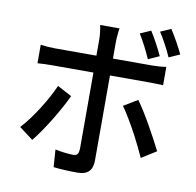

<svg xmlns="http://www.w3.org/2000/svg" viewBox="-92 -921 1084 1063"><g transform="rotate(10 450.0 -389.0)"><path d="M859 -695C842 -732 810 -789 786 -826L727 -800C752 -762 779 -711 798 -668L859 -695ZM749 -666C731 -705 701 -762 678 -797L618 -771C642 -733 669 -679 687 -638L749 -666ZM496 -36V-513H724C746 -512 772 -512 795 -511V-614C771 -610 738 -608 715 -608H496V-700C496 -723 500 -765 503 -779H394C398 -762 403 -725 403 -701V-608H170C142 -608 115 -610 89 -614V-510C113 -512 143 -513 170 -513H403V-83C401 -56 395 -45 371 -45C348 -45 308 -49 270 -57L277 41C318 46 370 48 412 48C472 48 496 18 496 -36ZM826 -145C810 -178 786 -222 761 -267L756 -276C728 -326 698 -374 674 -407L596 -360C621 -325 653 -272 682 -217L687 -208C708 -167 728 -127 743 -93L826 -145ZM304 -363 223 -406C187 -323 115 -208 56 -146L134 -87C184 -147 264 -276 304 -363Z"/></g></svg>

Font: Glow Sans SC Condensed Medium
Style: Regular
Weight: 600
Width: 3
Designer: Ryoko NISHIZUKA (kana, bopomofo & ideographs); Paul D. Hunt (Latin, Greek & Cyrillic); Sandoll Communications, Soo-young
Version: Version 0.93